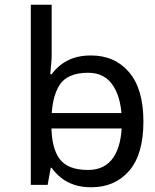

<svg xmlns="http://www.w3.org/2000/svg" viewBox="-20 -780 655 810"><path d="M536 -238V-303H160V-238ZM365 10Q465 10 525 -59.5Q585 -129 585 -267Q585 -405 524.5 -475.5Q464 -546 364 -546Q322 -546 291 -535.5Q260 -525 237 -507Q214 -489 198 -467H192Q193 -480 195.5 -505.5Q198 -531 198 -546V-760H110V0H181L194 -72H198Q214 -49 237 -30.5Q260 -12 291.5 -1Q323 10 365 10ZM351 -63Q266 -63 231.5 -109.5Q197 -156 197 -250V-266Q197 -366 230 -419.5Q263 -473 352 -473Q423 -473 458.5 -416.5Q494 -360 494 -265Q494 -169 458.5 -116Q423 -63 351 -63Z"/></svg>

Font: guzrati15
Style: Regular
Weight: 400
Designer: Jelle Bosma - Monotype Design Team
Foundry: Monotype Imaging Inc.
Version: Version 2.006